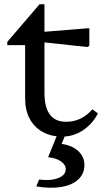

<svg xmlns="http://www.w3.org/2000/svg" viewBox="-20 -624 490 894"><path d="M270 12Q217 12 178 -10Q139 -32 118 -71.5Q97 -111 97 -166V-469L140 -414H14V-429L164 -604H187V-192Q187 -125 212 -91Q237 -57 288 -57Q360 -57 410 -115L436 -96Q411 -47 366.5 -17.5Q322 12 270 12ZM387 -405 174 -428V-475L384 -492H396V-411ZM149 244 162 212Q214 219 250 205.5Q286 192 286 164Q286 143 264 127.5Q242 112 204 108L254 -15H292L267 46Q316 53 344.5 79.5Q373 106 373 144Q373 185 344.5 211.5Q316 238 265.5 246.5Q215 255 149 244Z"/></svg>

Font: Platypi Light
Style: Regular
Weight: 300
Designer: David Sargent
Foundry: Bolt Cutter Type
Version: Version 1.200